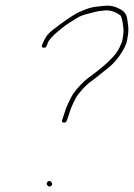

<svg xmlns="http://www.w3.org/2000/svg" viewBox="-20 -674 481 690"><path d="M151.3 -21C146.7 -17 146.5 -12.5 150.7 -7.5C154.9 -2.5 159.3 -2 164 -6C168.6 -10 168.8 -14.5 164.6 -19.5C160.4 -24.5 156 -25 151.3 -21ZM136.1 -502.5C141.6 -501.5 145.4 -503.7 147.6 -509L151 -518C154.4 -529.3 168.2 -544.8 192.2 -564.6C208.9 -578.3 221.5 -587.6 229.8 -592.5C235 -595.5 243.2 -600.7 254.5 -608C265.8 -615.4 280.8 -621.2 299.6 -625.5C306.8 -627.2 313.3 -628.8 318.9 -630.5C324.5 -632.2 330.1 -633.3 335.9 -634C341.7 -634.7 347 -635.3 351.7 -636C372.4 -638.9 392.3 -633.4 411.5 -619.6C416.5 -616 420.4 -600.8 423.4 -574C424.4 -565.3 424.1 -556.3 422.6 -547L419.9 -530C419.2 -525.3 415.7 -516.3 409.3 -502.9C402.9 -489.5 393.7 -476.9 381.7 -465C376.9 -460.3 372.3 -455.7 367.9 -451C363.5 -446.3 352.3 -436.8 334.3 -422.3C316.3 -407.8 304.8 -399.1 299.7 -396C277.8 -379.4 258.6 -359.3 242.1 -335.5C238.7 -330.5 233.7 -321.2 227.2 -307.5C220.7 -293.8 216.6 -284 215 -278C213.4 -272 211.7 -266.7 209.9 -262.1C208.1 -257.5 205.9 -251.2 203.5 -243C201.3 -237.7 203 -234.5 208.5 -233.5C214 -232.5 217.8 -234.7 220 -240C222.3 -247.6 224.5 -254.1 226.6 -259.5C228.3 -263.8 229.9 -268.8 231.5 -274.5C233 -280.2 236.9 -289.5 242.9 -302.5C249 -315.5 253.3 -324 256 -328C258.6 -332 263.6 -338.3 271 -347C278.3 -355.7 285.3 -363 291.9 -369C298.6 -375 304.2 -379.5 308.7 -382.6C313.3 -385.6 332.6 -400.9 366.8 -428.3C382.9 -441.1 396.4 -455.4 407.6 -471C424.7 -495 434.5 -514.7 436.9 -530L439.6 -547C441.7 -559.9 441.9 -571.9 440.3 -583C439.4 -589.7 438.5 -595.8 437.8 -601.5C437 -607.2 435.8 -613 434 -619C428.3 -630.3 419.5 -638.3 407.8 -643C391.3 -652 373 -655.3 352.9 -653C347.2 -652.3 337.4 -651.2 323.8 -649.7C310.1 -648.2 294.6 -643.6 277.2 -636C271.1 -633.3 264.9 -630.7 258.5 -628C233.5 -613.8 204.3 -593.6 170.9 -567.5C160.2 -559.2 152.3 -551.3 147.1 -543.9C141.9 -536.4 136.6 -526.1 131.3 -513C129 -507 130.6 -503.5 136.1 -502.5Z"/></svg>

Font: Proton
Style: BkIt
Weight: 500
Version: Version 1.017